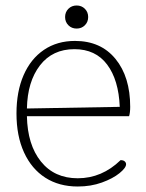

<svg xmlns="http://www.w3.org/2000/svg" viewBox="-20 -669 532 699"><path d="M40 -256Q40 -336 66 -395.5Q92 -455 140 -487.5Q188 -520 253 -520Q347 -520 400.5 -454.5Q454 -389 454 -280Q454 -259 450 -246H78Q80 -142 129 -81Q178 -20 263 -20Q351 -20 419 -86Q429 -86 434 -81.5Q439 -77 439 -71Q439 -58 415 -38.5Q391 -19 351 -4.5Q311 10 263 10Q195 10 145 -22Q95 -54 67.5 -114Q40 -174 40 -256ZM416 -280Q412 -378 370 -434Q328 -490 251 -490Q171 -490 125.5 -431Q80 -372 78 -274ZM217 -607Q217 -625 229 -637Q241 -649 259 -649Q277 -649 289 -637Q301 -625 301 -607Q301 -589 289 -577Q277 -565 259 -565Q241 -565 229 -577Q217 -589 217 -607Z"/></svg>

Font: Thasadith
Style: Regular
Weight: 400
Designer: Cadson Demak Co.,Ltd.
Foundry: Cadson Demak Co.,Ltd.
Version: Version 1.000; ttfautohint (v1.6)